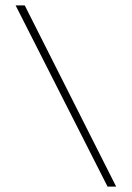

<svg xmlns="http://www.w3.org/2000/svg" viewBox="-20 -650 490 714"><path d="M380 44 38 -630H72L412 44Z"/></svg>

Font: Smooch Sans Thin
Style: Regular
Weight: 400
Version: Version 1.010